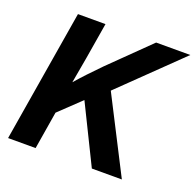

<svg xmlns="http://www.w3.org/2000/svg" viewBox="-127 -861 1013 995"><g transform="rotate(20 379.0 -364.0)"><path d="M153.8 -160.2 171.4 -313Q201.2 -350.1 229.2 -382.8Q257.3 -415.5 288.1 -448.2Q318.8 -481 355.5 -518.1L569.3 -727.5H757.8L392.1 -372.6L379.9 -375.5ZM17.6 0 138.2 -727.5H290L256.8 -527.8L224.1 -343.3L213.9 -270.5L169.4 0ZM479.5 0 317.9 -328.6 419.4 -440.9 645 0Z"/></g></svg>

Font: Inter 20pt
Style: Bold Italic
Weight: 700
Italic angle: -9.3988°
Version: Version 4.001;git-66647c0bb